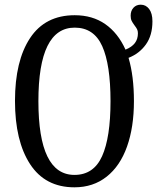

<svg xmlns="http://www.w3.org/2000/svg" viewBox="-20 -790 671 820"><path d="M44 -359Q44 -530 108.5 -627.5Q173 -725 299 -725Q375 -725 429.5 -687Q484 -649 516 -578Q543 -589 556 -606Q569 -623 569 -648Q569 -658 565.5 -665Q562 -672 555 -681Q546 -693 542 -701.5Q538 -710 538 -723Q538 -744 550 -757Q562 -770 581 -770Q603 -770 617 -751.5Q631 -733 631 -699Q631 -639 603 -600Q575 -561 529 -543Q552 -465 552 -358Q552 -247 522.5 -164Q493 -81 435.5 -35.5Q378 10 298 10Q173 10 108.5 -89Q44 -188 44 -359ZM452 -358Q452 -514 416.5 -593Q381 -672 299 -672Q144 -672 144 -358Q144 -43 298 -43Q380 -43 416 -123Q452 -203 452 -358Z"/></svg>

Font: Noto Serif Cond
Style: Regular
Weight: 400
Width: 3
Designer: Monotype Design Team
Foundry: Monotype Imaging Inc.
Version: Version 1.001